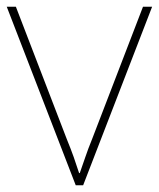

<svg xmlns="http://www.w3.org/2000/svg" viewBox="-20 -548 470 568"><path d="M204 0 0 -528H27L177 -138Q190 -106 198 -83.5Q206 -61 214 -36H216Q225 -61 232.5 -83.5Q240 -106 253 -138L403 -528H430L226 0Z"/></svg>

Font: Noto Sans Myanmar Thin
Style: Regular
Weight: 100
Designer: Monotype Design Team
Foundry: Monotype Imaging Inc.
Version: Version 2.107; ttfautohint (v1.8.4.7-5d5b)